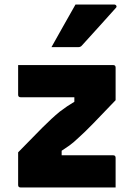

<svg xmlns="http://www.w3.org/2000/svg" viewBox="-20 -827 590 847"><path d="M60 -540H479Q490 -540 490 -529V-385Q429 -321 390.5 -281.5Q352 -242 326 -219Q303 -197 286 -185Q269 -173 252 -162V-142H479Q490 -142 490 -131V0H71Q60 0 60 -11V-155Q125 -222 167 -264Q209 -306 243 -334Q260 -347 275.5 -357.5Q291 -368 308 -378V-398H71Q60 -398 60 -409ZM313 -807H484Q490 -807 493 -802Q496 -797 491 -792Q453 -749 419.5 -712.5Q386 -676 342 -627Q336 -619 325 -619H207Q233 -666 259.5 -712.5Q286 -759 313 -807Z"/></svg>

Font: Recursive Sn Lnr St XBd
Style: Regular
Weight: 800
Version: Version 1.079;hotconv 1.0.112;makeotfexe 2.5.65598; ttfautoh